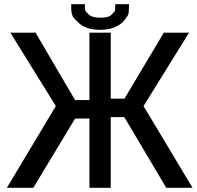

<svg xmlns="http://www.w3.org/2000/svg" viewBox="-20 -895 937 915"><path d="M319.3 -865.2V-875H384.8V-865.2V-856.4Q384.8 -851.6 385.7 -848.6L386.7 -843.8Q387.7 -843.8 389.6 -839.8Q390.6 -837.9 392.6 -835.9Q392.6 -835 397.5 -832L401.4 -827.1Q416 -811.5 457 -810.5Q500 -810.5 512.7 -826.2Q524.4 -837.9 527.3 -841.8Q529.3 -849.6 529.3 -865.2V-875H594.7V-865.2Q594.7 -835.9 590.8 -824.2Q584 -811.5 567.4 -792Q528.3 -752.9 457 -752.9Q384.8 -752.9 348.6 -792Q327.1 -811.5 324.2 -823.2Q319.3 -835 319.3 -865.2ZM772.5 0 572.3 -336.9H507.8V0H406.2V-330.1H337.9L138.7 0H12.7L246.1 -389.6L29.3 -739.3H149.4L337.9 -418H406.2V-739.3H507.8V-424.8H573.2L760.7 -739.3H880.9L664.1 -389.6L897.5 0Z"/></svg>

Font: RobotoJAA
Style: Medium
Weight: 500
Version: Version 2.05; 2016-11-05